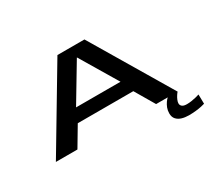

<svg xmlns="http://www.w3.org/2000/svg" viewBox="-163 -950 1542 1416"><g transform="rotate(-30 607.5 -242.0)"><path d="M54 0H237.5L336.5 -166.5H809.5L907.5 0H1091L688 -677H458ZM384 -274 573 -589.5H574L762.5 -274ZM1076.5 193Q1106.5 193 1135 190Q1163.5 187 1185 182.2Q1206.5 177.5 1215 174.5L1213.5 95Q1204 98.5 1185.5 103.2Q1167 108 1145.5 111.2Q1124 114.5 1105 114.5Q1077 114.5 1064.8 104.2Q1052.5 94 1052.5 79Q1052.5 66.5 1059 50.8Q1065.5 35 1075 20.5Q1084.5 6 1090.5 0H1006.5Q997 8 985.2 24.5Q973.5 41 965.2 62.2Q957 83.5 957 108.5Q957 140 973.8 158.5Q990.5 177 1017.5 185Q1044.5 193 1076.5 193Z"/></g></svg>

Font: Anybody ExtraExpanded SemiBold
Style: Regular
Weight: 600
Width: 8
Version: Version 1.113;gftools[0.9.25]